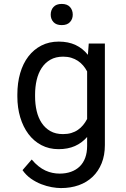

<svg xmlns="http://www.w3.org/2000/svg" viewBox="-20 -750 640 978"><path d="M68.4 -268.6Q68.4 -327.6 82.8 -377.2Q97.2 -426.8 124.5 -462.4Q151.9 -498 190.9 -518.1Q230 -538.1 279.3 -538.1Q328.1 -538.1 365 -520.8Q401.9 -503.4 427.7 -470.7L432.1 -528.3H514.2V-11.2Q514.2 41 497.8 81.5Q481.4 122.1 451.9 150.4Q422.4 178.7 381.3 193.4Q340.3 208 290.5 208Q270 208 243.7 203.4Q217.3 198.7 190.2 188.2Q163.1 177.7 137.9 160.2Q112.8 142.6 94.7 116.7L141.6 62.5Q158.2 82.5 175.8 96.4Q193.4 110.4 211.4 118.7Q229.5 127 247.6 130.6Q265.6 134.3 283.7 134.3Q315.9 134.3 341.8 125Q367.7 115.7 386 97.9Q404.3 80.1 414.1 53.7Q423.8 27.3 423.8 -6.8V-52.2Q397.5 -22 361.6 -6.1Q325.7 9.8 278.3 9.8Q230 9.8 190.9 -10.7Q151.9 -31.2 124.8 -67.4Q97.7 -103.5 83 -152.6Q68.4 -201.7 68.4 -258.3ZM158.7 -258.3Q158.7 -219.7 166.7 -185.1Q174.8 -150.4 192.1 -124Q209.5 -97.7 236.3 -82.3Q263.2 -66.9 300.8 -66.9Q324.2 -66.9 343 -72.5Q361.8 -78.1 376.7 -88.4Q391.6 -98.6 403.3 -112.8Q415 -127 423.8 -144V-386.2Q415 -402.8 403.3 -416.5Q391.6 -430.2 376.5 -440.2Q361.3 -450.2 342.8 -455.8Q324.2 -461.4 301.8 -461.4Q263.7 -461.4 236.6 -445.8Q209.5 -430.2 192.1 -403.6Q174.8 -377 166.7 -342Q158.7 -307.1 158.7 -268.6ZM238.3 -675.3Q238.3 -698.7 252.4 -714.4Q266.6 -730 294.4 -730Q322.3 -730 336.4 -714.4Q350.6 -698.7 350.6 -675.3Q350.6 -652.8 336.4 -637.5Q322.3 -622.1 294.4 -622.1Q266.6 -622.1 252.4 -637.5Q238.3 -652.8 238.3 -675.3Z"/></svg>

Font: Roboto Mono
Style: Regular
Weight: 400
Designer: Google
Version: Version 2.000985; 2015; ttfautohint (v1.3)